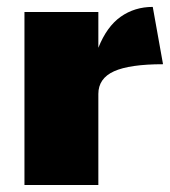

<svg xmlns="http://www.w3.org/2000/svg" viewBox="-20 -528 486 548"><path d="M49.8 -493.7H260.7V-391.6Q284.7 -452.1 324.5 -480.2Q364.3 -508.3 416 -508.3L445.3 -344.7Q350.1 -344.7 305.4 -324.5Q260.7 -304.2 260.7 -259.8V0H49.8Z"/></svg>

Font: Paytone One
Style: Regular
Weight: 400
Designer: vernon adams
Foundry: vernon adams
Version: 1.000